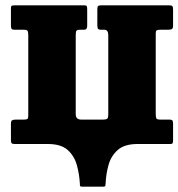

<svg xmlns="http://www.w3.org/2000/svg" viewBox="-20 -540 669 720"><path d="M289 160Q281.5 160 280.5 157.8Q279.5 155.5 279.5 148.5Q277.5 112.5 268 78.5Q258.5 44.5 233.5 22.2Q208.5 0 159.5 0H35Q26 0 23.5 -3.2Q21 -6.5 21 -16V-75.5Q21 -86 25.2 -88.8Q29.5 -91.5 39 -91.5H69Q79 -91.5 82.5 -93.8Q86 -96 86 -105.5V-406Q86 -419 83.8 -423.8Q81.5 -428.5 68 -428.5H34Q26 -428.5 23.5 -431.8Q21 -435 21 -443.5V-509Q21 -517.5 24.8 -518.8Q28.5 -520 36.5 -520H296Q304 -520 305.5 -516.5Q307 -513 307 -504.5V-443Q307 -428.5 295.5 -428.5H280Q270.5 -428.5 267.2 -425.2Q264 -422 264 -409V-112Q264 -91.5 285 -91.5H366Q378 -91.5 382 -94.8Q386 -98 386 -111V-408Q386 -428.5 371 -428.5H358.5Q351 -428.5 348 -431.5Q345 -434.5 345 -445.5V-505Q345 -514 347.5 -517Q350 -520 359 -520H615Q624 -520 626.5 -516.8Q629 -513.5 629 -504V-444.5Q629 -434 624.8 -431.2Q620.5 -428.5 611 -428.5H581Q571 -428.5 567.5 -426.2Q564 -424 564 -414.5V-114Q564 -101 566.2 -96.2Q568.5 -91.5 582 -91.5H616Q624 -91.5 626.5 -88.2Q629 -85 629 -76.5V-13.5Q629 -7 627.5 -3.5Q626 0 619.5 0H496Q447 0 421.8 22.2Q396.5 44.5 387 78.5Q377.5 112.5 376 148.5Q375.5 155.5 374.5 157.8Q373.5 160 366 160Z"/></svg>

Font: Besley* Narrow Heavy
Style: Regular
Weight: 800
Width: 4
Designer: Owen Earl
Foundry: indestructible type*
Version: Version 3.000; ttfautohint (v1.8.3)